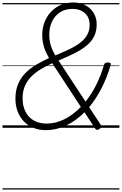

<svg xmlns="http://www.w3.org/2000/svg" viewBox="-20 -1035 987 1555"><path d="M352 19Q295 19 249.5 0Q204 -19 171.5 -53.5Q139 -88 122 -134.5Q105 -181 105 -236Q105 -305 127.5 -356.5Q150 -408 188.5 -446Q227 -484 276 -512.5Q325 -541 377 -565Q362 -591 349 -620Q336 -649 329 -682Q322 -715 322 -751Q322 -805 339.5 -852.5Q357 -900 390.5 -936.5Q424 -973 470 -994Q516 -1015 574 -1015Q614 -1015 648.5 -1002.5Q683 -990 708.5 -966.5Q734 -943 748.5 -910.5Q763 -878 763 -838Q763 -787 746 -749Q729 -711 698.5 -681.5Q668 -652 628.5 -628.5Q589 -605 544.5 -585Q500 -565 454 -545L673 -212Q720 -270 758 -345Q796 -420 822 -509Q825 -520 832.5 -524.5Q840 -529 854 -529Q869 -529 874 -524Q879 -519 876 -508Q846 -405 801.5 -319Q757 -233 702 -167L796 -24Q802 -15 800 -7Q798 1 786 9Q773 18 765.5 17Q758 16 752 8L664 -126Q595 -56 515.5 -18.5Q436 19 352 19ZM358 -34Q430 -34 501 -69Q572 -104 635 -169L403 -523Q356 -502 312.5 -476Q269 -450 235.5 -417Q202 -384 182.5 -340.5Q163 -297 163 -238Q163 -178 186 -131.5Q209 -85 253 -59.5Q297 -34 358 -34ZM428 -586Q470 -604 511 -622Q552 -640 587.5 -660.5Q623 -681 649.5 -706Q676 -731 691 -762.5Q706 -794 706 -834Q706 -874 689 -902.5Q672 -931 641 -947Q610 -963 568 -963Q508 -963 465.5 -935Q423 -907 401 -859.5Q379 -812 379 -754Q379 -721 385 -691.5Q391 -662 402.5 -636Q414 -610 428 -586ZM0 490H947V500H0ZM0 -20H947V0H0ZM0 -505H947V-500H0ZM0 -1010H947V-1000H0Z"/></svg>

Font: Playwrite TZ Guides
Style: Regular
Weight: 400
Designer: Veronika Burian, José Scaglione
Foundry: TypeTogether
Version: Version 1.003